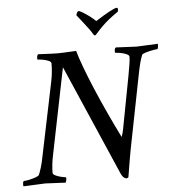

<svg xmlns="http://www.w3.org/2000/svg" viewBox="-57 -891 860 951"><g transform="rotate(-5 373.0 -415.0)"><path d="M533.2 7.8Q519.5 7.8 507.8 -14.6Q506.8 -15.6 267.6 -567.4L180.7 -137.7Q170.9 -91.8 170.9 -50.8Q170.9 -43 186.5 -36.1Q202.1 -29.3 217.8 -26.4L234.4 -23.4Q236.3 -23.4 236.3 -18.6Q236.3 -8.8 231.4 2.9Q186.5 1 161.1 -0.5Q135.7 -2 129.9 -2L22.5 2.9Q20.5 1 20.5 -4.9Q20.5 -23.4 27.3 -23.4Q35.2 -23.4 52.2 -26.9Q69.3 -30.3 85 -36.1Q100.6 -42 102.5 -46.9Q107.4 -57.6 114.7 -81.1Q122.1 -104.5 128.9 -140.6L204.1 -503.9Q212.9 -546.9 212.9 -591.8Q212.9 -599.6 200.7 -605Q188.5 -610.4 172.9 -613.3Q157.2 -616.2 146.5 -616.2Q144.5 -616.2 144.5 -623Q144.5 -638.7 151.4 -642.6Q189.5 -640.6 213.9 -639.6Q238.3 -638.7 248 -638.7Q256.8 -638.7 279.8 -639.6Q302.7 -640.6 339.8 -642.6Q347.7 -613.3 366.2 -563Q384.8 -512.7 411.1 -450.2Q437.5 -387.7 467.8 -322.3Q498 -256.8 527.3 -198.2Q531.2 -208 533.7 -218.3Q536.1 -228.5 538.1 -238.3L587.9 -501Q593.8 -532.2 597.2 -555.2Q600.6 -578.1 600.6 -590.8Q600.6 -598.6 587.4 -604.5Q574.2 -610.4 558.1 -613.3Q542 -616.2 532.2 -616.2Q530.3 -616.2 530.3 -623Q530.3 -638.7 537.1 -642.6L639.6 -637.7Q646.5 -637.7 673.3 -639.2Q700.2 -640.6 746.1 -642.6Q746.1 -616.2 740.2 -616.2Q734.4 -616.2 716.3 -612.8Q698.2 -609.4 682.1 -604.5Q666 -599.6 664.1 -594.7Q657.2 -579.1 651.4 -556.6Q645.5 -534.2 639.6 -503.9L566.4 -132.8Q563.5 -117.2 560.1 -98.1Q556.6 -79.1 552.7 -54.7Q548.8 -30.3 546.4 -15.6Q543.9 -1 543 3.9Q539.1 7.8 533.2 7.8ZM438.5 -710.9Q435.5 -710.9 430.7 -718.8Q426.8 -726.6 415.5 -742.2Q404.3 -757.8 390.6 -774.9Q377 -792 367.2 -804.7Q357.4 -817.4 356.4 -818.4Q361.3 -837.9 369.1 -837.9Q375 -837.9 390.1 -828.6Q405.3 -819.3 422.9 -806.2Q440.4 -793 452.1 -781.2Q541 -837.9 558.6 -837.9Q567.4 -837.9 562.5 -818.4Q534.2 -798.8 516.6 -784.7Q499 -770.5 483.9 -755.9Q468.8 -741.2 449.2 -718.8Q443.4 -710.9 438.5 -710.9Z"/></g></svg>

Font: Crimson Text
Style: Italic
Weight: 400
Italic angle: -11°
Designer: Sebastian Kosch
Foundry: Sebastian Kosch
Version: Version 1.100; ttfautohint (v1.8.4)